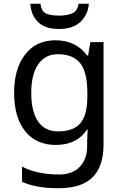

<svg xmlns="http://www.w3.org/2000/svg" viewBox="-20 -760 655 1020"><path d="M275 -546Q328 -546 370.5 -526Q413 -506 443 -465H448L460 -536H530V9Q530 124 471.5 182Q413 240 290 240Q172 240 97 206V125Q176 167 295 167Q364 167 403.5 126.5Q443 86 443 16V-5Q443 -17 444 -39.5Q445 -62 446 -71H442Q388 10 276 10Q172 10 113.5 -63Q55 -136 55 -267Q55 -395 113.5 -470.5Q172 -546 275 -546ZM287 -472Q220 -472 183 -418.5Q146 -365 146 -266Q146 -167 182.5 -114.5Q219 -62 289 -62Q370 -62 407 -105.5Q444 -149 444 -246V-267Q444 -377 406 -424.5Q368 -472 287 -472ZM452 -740Q447 -680 406.5 -643Q366 -606 294 -606Q220 -606 182.5 -642.5Q145 -679 141 -740H195Q200 -699 225 -688Q250 -677 296 -677Q335 -677 363.5 -689Q392 -701 397 -740Z"/></svg>

Font: Noto Sans Old North Arabian
Style: Regular
Weight: 400
Designer: Monotype Design Team
Foundry: Monotype Imaging Inc.
Version: Version 2.001; ttfautohint (v1.8.4.7-5d5b)